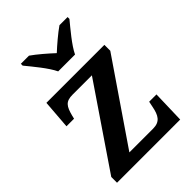

<svg xmlns="http://www.w3.org/2000/svg" viewBox="-223 -867 967 967"><g transform="rotate(-45 261.0 -383.0)"><path d="M214 -606H334C355 -651 410 -715 441 -753V-766H383C351 -744 304 -704 274 -676C244 -704 198 -744 166 -766H108V-753C139 -715 193 -651 214 -606ZM27 0H477L482 -174H430L424 -145C414 -93 398 -64 348 -64H179L473 -494V-536H60L48 -381H102L106 -398C120 -452 133 -472 183 -472H320L27 -41Z"/></g></svg>

Font: Noto Serif Lao SemiBold
Style: Regular
Weight: 600
Designer: Monotype Design Team
Foundry: Monotype Imaging Inc.
Version: Version 2.003